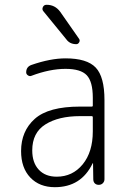

<svg xmlns="http://www.w3.org/2000/svg" viewBox="-20 -775 540 805"><path d="M315.4 -288.1Q225.6 -288.1 170.4 -253.4Q115.2 -218.8 115.2 -144.5Q115.2 -92.8 142.6 -63.5Q169.9 -34.2 217.8 -34.2Q284.2 -34.2 326.7 -85.9Q369.1 -137.7 369.1 -224.6V-283.2Q369.1 -288.1 364.3 -288.1ZM210 9.8Q145.5 9.8 106.9 -30.8Q68.4 -71.3 68.4 -141.6Q68.4 -225.6 126 -276.9Q183.6 -328.1 315.4 -328.1H364.3Q369.1 -328.1 369.1 -332V-365.2Q369.1 -432.6 343.8 -459.5Q318.4 -486.3 254.9 -486.3Q188.5 -486.3 111.3 -457Q104.5 -454.1 97.2 -459Q89.8 -463.9 89.8 -471.7Q89.8 -495.1 112.3 -502.9Q191.4 -530.3 254.9 -530.3Q344.7 -530.3 381.3 -491.7Q418 -453.1 418 -355.5V-23.4Q418 -13.7 411.1 -6.8Q404.3 0 394 0Q383.8 0 377.4 -6.3Q371.1 -12.7 371.1 -23.4L370.1 -89.8Q370.1 -90.8 369.1 -90.8Q368.2 -90.8 368.2 -89.8Q320.3 9.8 210 9.8ZM175.8 -754.9Q210.9 -754.9 232.4 -725.6L311.5 -612.3Q316.4 -605.5 312 -597.7Q307.6 -589.8 299.8 -589.8Q272.5 -589.8 257.8 -610.4L162.1 -727.5Q155.3 -735.4 159.7 -745.1Q164.1 -754.9 174.8 -754.9Z"/></svg>

Font: Rounded-L Mgen+ 1m light
Style: Regular
Weight: 200
Designer: [Source Han Sans]
Ryoko NISHIZUKA  (kana & ideographs); Paul D. Hunt (Latin, Greek & Cyrillic); Wenlong ZHANG  (bopomofo
Version: Version 1.059.20150602